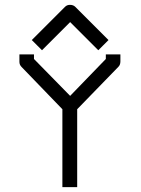

<svg xmlns="http://www.w3.org/2000/svg" viewBox="-20 -821 580 791"><path d="M132 -635 111 -656 248 -793Q256 -801 268 -801Q282 -801 290 -793L427 -656L406 -635L385 -614L269 -730L153 -614ZM298 -371V-50H237V-371L69 -545Q60 -554 60 -566V-597H120V-578L269 -426L416 -578V-597H476V-568Q476 -554 468 -546Z"/></svg>

Font: ibm3270
Style: Regular
Weight: 400
Monospace: yes
Version: Version 2.0.3